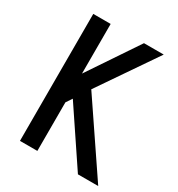

<svg xmlns="http://www.w3.org/2000/svg" viewBox="-168 -809 849 918"><g transform="rotate(30 256.0 -350.5)"><path d="M511 0 251 -384 468 -701H359L175 -427V-701H79V0H175V-268L197 -301L399 0Z"/></g></svg>

Font: Advent Pro
Style: SemiBold
Weight: 600
Designer: Andreas Kalpakidis
Foundry: Andreas Kalpakidis
Version: Version 2.002 2008